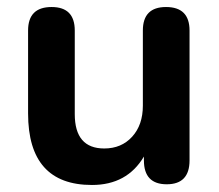

<svg xmlns="http://www.w3.org/2000/svg" viewBox="-20 -517 623 547"><path d="M242 10Q60 10 60 -194V-430Q60 -497 127 -497Q193 -497 193 -430V-192Q193 -94 277 -94Q326 -94 356.5 -127.5Q387 -161 387 -216V-430Q387 -497 453 -497Q520 -497 520 -430V-60Q520 8 455 8Q390 8 390 -60V-71Q342 10 242 10Z"/></svg>

Font: Chiron GoRound TC SB
Style: Regular
Weight: 500
Designer: Ryoko NISHIZUKA 西塚涼子 (kana, bopomofo & ideographs); Paul D. Hunt (Latin, Greek & Cyrillic); Sandoll Communications 산돌커뮤니
Foundry: Adobe
Version: Version 1.000;hotconv 1.1.1;makeotfexe 2.6.0